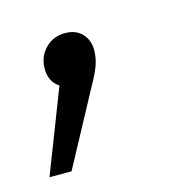

<svg xmlns="http://www.w3.org/2000/svg" viewBox="-71 -129 315 328"><g transform="rotate(-15 87.0 34.5)"><path d="M110 -40Q110 -27 105.5 -14Q101 -1 89 20L19 150H-20L37 3Q20 -8 20 -31Q20 -52 34 -66.5Q48 -81 69 -81Q88 -81 99 -69.5Q110 -58 110 -40Z"/></g></svg>

Font: Fira Sans Condensed Light
Style: Italic
Weight: 300
Width: 3
Italic angle: -8°
Designer: Carrois Corporate & Edenspiekermann AG
Foundry: Carrois Corporate GbR & Edenspiekermann AG
Version: Version 4.203